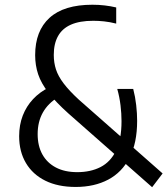

<svg xmlns="http://www.w3.org/2000/svg" viewBox="-20 -769 697 799"><path d="M613.1 10 264.3 -297.2Q211.7 -344.5 181.5 -383.5Q151.3 -422.5 138.8 -459.8Q126.3 -497.1 126.3 -539.5Q126.3 -640.3 186.1 -694.8Q245.9 -749.3 364.6 -749.3Q390.5 -749.3 415.5 -746.4Q440.5 -743.5 463.6 -738V-670.8Q437.2 -677.5 413.6 -680Q390 -682.5 368 -682.5Q311.7 -682.5 275.4 -666.5Q239.1 -650.5 221.5 -618.8Q203.8 -587.1 203.8 -540.5Q203.8 -508 213 -479.9Q222.2 -451.7 244.8 -421.9Q267.3 -392 308 -354.4L656.7 -47.2ZM294.9 9Q221.1 9 168.5 -17.1Q116 -43.1 87.9 -90.6Q59.7 -138.1 59.7 -202.3Q59.7 -249 74.7 -288Q89.8 -326.9 117.5 -356.4Q145.2 -386 183.3 -404.9L221.7 -364.3Q180.3 -339.5 158.5 -301Q136.7 -262.4 136.7 -210.7Q136.7 -161.9 156.3 -126.5Q175.9 -91.2 212.7 -71.9Q249.5 -52.6 301.6 -52.6Q356.8 -52.6 398.2 -73.7Q439.6 -94.9 462.7 -141.5Q485.7 -188.2 485.7 -264.9Q485.7 -296.3 481.5 -331.2Q477.2 -366.2 468 -398.8H534.4Q542.9 -366.2 546.8 -331.4Q550.7 -296.5 550.7 -266.2Q550.7 -174.2 519.2 -113.1Q487.8 -51.9 430.3 -21.5Q372.7 9 294.9 9Z"/></svg>

Font: Encode Sans Condensed Thin
Style: Regular
Weight: 100
Width: 3
Designer: Multiple Designers
Foundry: Impallari Type
Version: Version 3.002